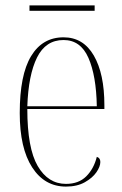

<svg xmlns="http://www.w3.org/2000/svg" viewBox="-20 -680 452 710"><path d="M224 10Q145 10 99 -61Q53 -132 53 -262Q53 -403 95 -472.5Q137 -542 215 -542Q288 -542 327 -474.5Q366 -407 366 -291V-277H81Q81 -132 119.5 -66Q158 0 224 0Q271 0 299 -28Q327 -56 338 -100Q351 -96 351 -81Q351 -64 336.5 -43Q322 -22 293.5 -6Q265 10 224 10ZM338 -287Q336 -400 307 -466Q278 -532 215 -532Q149 -532 117 -467.5Q85 -403 81 -287ZM89 -640V-660H330V-640Z"/></svg>

Font: Noto Serif Display Condensed Thin
Style: Regular
Weight: 100
Width: 3
Designer: Monotype Design Team
Foundry: Monotype Imaging Inc.
Version: Version 2.009